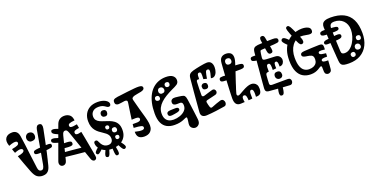

<svg xmlns="http://www.w3.org/2000/svg" viewBox="-20 -1727 5469 2777"><g transform="rotate(-20 2714.5 -338.5)"><path d="M335 22Q284 22 249.2 -4Q214.5 -30 186 -105Q161.5 -168 137.2 -234.2Q113 -300.5 89 -367Q150 -377.5 172 -390.2Q194 -403 194 -420Q194 -444 163 -448.8Q132 -453.5 68 -427Q61.5 -443 55.5 -460Q49.5 -477 45.5 -492Q112.5 -504 134.8 -516.2Q157 -528.5 157 -547Q157 -565 141.8 -571.8Q126.5 -578.5 97.2 -573.5Q68 -568.5 25 -551Q24.5 -552 24 -553.2Q23.5 -554.5 22.8 -556Q22 -557.5 21.5 -559Q21 -560.5 20.5 -562Q-4 -634 26.5 -676.5Q57 -719 129 -719Q168 -719 193.2 -696Q218.5 -673 226 -625Q248 -476.5 261.5 -354.2Q275 -232 292 -114Q296.5 -82.5 308.5 -70.2Q320.5 -58 340 -58Q362.5 -58 373.8 -77.5Q385 -97 391 -130Q415 -255.5 436 -383.2Q457 -511 480 -636Q485.5 -664.5 498 -680.2Q510.5 -696 532 -696Q563.5 -696 571.8 -673.5Q580 -651 573 -617Q556 -531 537.8 -442.8Q519.5 -354.5 500 -266Q499 -262 498 -257.8Q497 -253.5 496 -249.2Q495 -245 494 -241Q492 -232 489.8 -223Q487.5 -214 485 -204Q483 -194.5 480.8 -184.8Q478.5 -175 476 -165Q475 -161 474 -157.2Q473 -153.5 472 -149.8Q471 -146 470 -142Q468.5 -134.5 466.5 -127Q464.5 -119.5 463 -112Q461.5 -106 460 -100Q458.5 -94 457 -88Q448.5 -53.5 433.8 -29Q419 -4.5 395 8.8Q371 22 335 22ZM349 -502Q326 -502 309 -520Q292 -538 292 -565Q292 -594.5 310.2 -613.2Q328.5 -632 351 -632Q385.5 -632 403.8 -613.5Q422 -595 422 -565Q422 -533.5 405 -517.8Q388 -502 349 -502ZM539 -380Q573.5 -381.5 589.8 -376Q606 -370.5 606 -350Q606 -335 599 -327.8Q592 -320.5 576 -317Q560 -313.5 533 -310Q502.5 -306.5 471.8 -304Q441 -301.5 410 -300Q366.5 -298 346.8 -304.8Q327 -311.5 327 -333Q327 -353.5 346 -361Q365 -368.5 406 -372Q439 -375 472.5 -376.8Q506 -378.5 539 -380ZM150 -681Q161.5 -683 170.8 -682.2Q180 -681.5 185.5 -676Q191 -670.5 191 -659Q191 -642 186.5 -634.8Q182 -627.5 167 -623Q152 -618.5 138.5 -615Q125 -611.5 112 -609Q99.5 -607 88.2 -616.2Q77 -625.5 77 -641Q77 -654.5 81.8 -659.5Q86.5 -664.5 102 -669Q114 -673 126 -676Q138 -679 150 -681ZM122 -707Q131 -707 135.5 -699.5Q140 -692 140 -683Q140 -672.5 136.2 -665.2Q132.5 -658 122 -657Q119 -657 115.5 -657Q112 -657 109 -657Q98.5 -657 94.8 -662.2Q91 -667.5 91 -683Q91 -695 94.8 -700.8Q98.5 -706.5 109 -707Q112 -707 115.5 -707Q119 -707 122 -707Z M614.5 -98Q621.5 -117.5 638.5 -164.2Q655.5 -211 677.5 -271.8Q699.5 -332.5 721.5 -393Q723.5 -397.5 725 -402Q726.5 -406.5 728 -410.8Q729.5 -415 731 -419.5Q733.5 -425.5 735.8 -431.8Q738 -438 740 -444Q746 -460 751.5 -475.2Q757 -490.5 762 -504.5Q764 -509 765.5 -513.2Q767 -517.5 768.5 -521.8Q770 -526 771.5 -530Q774 -537.5 776.8 -544.2Q779.5 -551 781.5 -557.5Q789.5 -578.5 794.2 -591.2Q799 -604 799.5 -606Q815.5 -647.5 847.5 -667.8Q879.5 -688 920.5 -687Q963.5 -686.5 994.5 -664.5Q1025.5 -642.5 1033.5 -598Q1034.5 -592 1035.8 -586Q1037 -580 1037.5 -574Q977.5 -568 956.5 -558.2Q935.5 -548.5 935.5 -531Q935.5 -509.5 950.2 -503.2Q965 -497 990.8 -500Q1016.5 -503 1049.5 -509Q1052.5 -494 1055.5 -479Q1058.5 -464 1060.5 -449Q1014 -443 995.2 -433.5Q976.5 -424 976.5 -405Q976.5 -383 991 -377Q1005.5 -371 1027.5 -374.2Q1049.5 -377.5 1072.5 -384Q1082.5 -334 1092 -284Q1101.5 -234 1110.5 -184.5Q1119.5 -135 1128.5 -85.8Q1137.5 -36.5 1145.5 12Q1151 39.5 1139.5 54.8Q1128 70 1111.5 70Q1099 70 1086 60.5Q1073 51 1065.5 31Q1025 -81 985 -200.2Q945 -319.5 906.5 -426Q896 -455.5 885.8 -468.8Q875.5 -482 857.5 -482Q840.5 -482 829.2 -470Q818 -458 809.5 -425Q786.5 -336 764 -244Q741.5 -152 719.5 -67Q712 -39.5 696 -27.2Q680 -15 662.5 -15Q630.5 -15 616.5 -39.2Q602.5 -63.5 614.5 -98ZM715.5 -251 734.5 -314Q758 -315 780.8 -315Q803.5 -315 826.5 -314Q861 -312.5 878.2 -305.5Q895.5 -298.5 895.5 -276Q895.5 -254.5 880.5 -246.8Q865.5 -239 822.5 -241Q795.5 -242.5 768.8 -245.2Q742 -248 715.5 -251ZM725.5 -122Q702.5 -125 688.5 -134.5Q674.5 -144 674.5 -159Q674.5 -182.5 692.8 -188.5Q711 -194.5 736.5 -192Q802 -187 873.8 -180.2Q945.5 -173.5 1016.5 -166L1036.5 -90Q952.5 -97.5 872.8 -105.8Q793 -114 725.5 -122ZM757.5 -461Q724 -475 703.8 -485.8Q683.5 -496.5 674.5 -506.5Q665.5 -516.5 665.5 -528Q665.5 -551.5 682.5 -556.8Q699.5 -562 727.2 -554.8Q755 -547.5 786 -534ZM722.5 -345Q683 -356 659.8 -364.5Q636.5 -373 626.5 -381.8Q616.5 -390.5 616.5 -402Q616.5 -426 633.5 -431.2Q650.5 -436.5 678.8 -429.8Q707 -423 740.5 -411ZM1003.5 -246 988.5 -321Q1014 -325.5 1029.8 -325.2Q1045.5 -325 1052.5 -314.2Q1059.5 -303.5 1059.5 -277Q1059.5 -258.5 1045.5 -253.5Q1031.5 -248.5 1003.5 -246ZM1039.5 -86 1024.5 -166Q1050.5 -171.5 1066 -170.5Q1081.5 -169.5 1088.5 -157.5Q1095.5 -145.5 1095.5 -118Q1095.5 -98 1081.5 -92.8Q1067.5 -87.5 1039.5 -86Z M1399 -1Q1350.5 -1 1312.5 -16Q1274.5 -31 1248 -55.2Q1221.5 -79.5 1207.8 -107.2Q1194 -135 1194 -160Q1194 -177.5 1202.5 -185.8Q1211 -194 1223 -194Q1236.5 -194 1244 -187.2Q1251.5 -180.5 1258 -164Q1264.5 -148.5 1277.8 -126.8Q1291 -105 1315 -88.5Q1339 -72 1377 -72Q1409.5 -72 1429.2 -91.8Q1449 -111.5 1449 -146Q1449 -176 1436.5 -197.5Q1424 -219 1403.2 -235.8Q1382.5 -252.5 1357.8 -268.5Q1333 -284.5 1308.2 -303.2Q1283.5 -322 1262.8 -347.5Q1242 -373 1229.5 -409Q1217 -445 1217 -496Q1217 -556 1242.2 -604.5Q1267.5 -653 1317.2 -681.5Q1367 -710 1440 -710Q1478.5 -710 1508.5 -702.5Q1538.5 -695 1559.8 -682.5Q1581 -670 1592 -655Q1603 -640 1603 -625Q1603 -608.5 1595.5 -598.8Q1588 -589 1572 -589Q1558 -589 1546 -596.5Q1534 -604 1519.5 -614Q1505 -624 1483.8 -631.5Q1462.5 -639 1429 -639Q1370 -639 1339 -609.2Q1308 -579.5 1308 -535Q1308 -498 1326 -475.5Q1344 -453 1374 -439.2Q1404 -425.5 1439.5 -414.8Q1475 -404 1510.5 -390.5Q1546 -377 1576 -355.5Q1606 -334 1624 -298.8Q1642 -263.5 1642 -208Q1642 -153 1622.2 -113.8Q1602.5 -74.5 1568.5 -49.5Q1534.5 -24.5 1490.8 -12.8Q1447 -1 1399 -1ZM1534 -106Q1568 -106 1568 -139Q1568 -152 1560 -159.5Q1552 -167 1537 -167Q1521.5 -167 1514.2 -160Q1507 -153 1507 -137Q1507 -121.5 1515.2 -113.8Q1523.5 -106 1534 -106ZM1537 -211Q1551.5 -211 1561.2 -220.5Q1571 -230 1571 -245Q1571 -266 1561.2 -276Q1551.5 -286 1538 -286Q1516.5 -286 1506.2 -277.2Q1496 -268.5 1496 -246Q1496 -230.5 1506.5 -220.8Q1517 -211 1537 -211ZM1446 -287Q1462.5 -287 1469.8 -295.8Q1477 -304.5 1477 -320Q1477 -330.5 1469 -338.2Q1461 -346 1448 -346Q1434.5 -346 1426.2 -339Q1418 -332 1418 -319Q1418 -304 1425.2 -295.5Q1432.5 -287 1446 -287ZM1476 -475Q1450 -475 1436.5 -488Q1423 -501 1423 -519Q1423 -543 1435.2 -557Q1447.5 -571 1467 -571Q1494 -571 1506.5 -558.5Q1519 -546 1519 -530Q1519 -501.5 1507.8 -488.2Q1496.5 -475 1476 -475ZM1494 -50 1536 -79Q1570.5 -33.5 1587.8 -7.2Q1605 19 1605.5 33.2Q1606 47.5 1591 57Q1576.5 66 1564 58.8Q1551.5 51.5 1535.2 25Q1519 -1.5 1494 -50ZM1413 -20 1465 -29Q1475.5 28.5 1478.5 58Q1481.5 87.5 1476 98.5Q1470.5 109.5 1456 112Q1438.5 115 1430.5 104.5Q1422.5 94 1419.2 64.2Q1416 34.5 1413 -20ZM1319 -36 1369 -17Q1356 28.5 1346.5 53.5Q1337 78.5 1326.2 86Q1315.5 93.5 1299 87Q1284.5 81.5 1282.8 67.8Q1281 54 1290.5 29Q1300 4 1319 -36ZM1287 -79Q1288 -80 1288.8 -81.2Q1289.5 -82.5 1290 -83Q1294.5 -89 1303.8 -88.2Q1313 -87.5 1321 -82Q1329.5 -77.5 1333.8 -70.2Q1338 -63 1334 -56Q1333.5 -54.5 1332 -52.5Q1330.5 -50.5 1329 -49Q1323.5 -41.5 1316.2 -39.5Q1309 -37.5 1302 -40Q1295 -42.5 1290 -48Q1286 -52 1283.8 -57.2Q1281.5 -62.5 1282 -68Q1282.5 -73.5 1287 -79ZM1250 -116 1283 -65Q1248.5 -32 1227.8 -15Q1207 2 1194.5 3.8Q1182 5.5 1172 -7Q1162.5 -18.5 1167.2 -32Q1172 -45.5 1192.2 -65.2Q1212.5 -85 1250 -116Z M1909 -8Q1883.5 -8 1861 -14.8Q1838.5 -21.5 1825 -35Q1817 -43 1811.8 -52.8Q1806.5 -62.5 1803.8 -73.8Q1801 -85 1799.8 -97Q1798.5 -109 1799 -121Q1874 -102.5 1909.5 -105.8Q1945 -109 1945 -136Q1945 -158 1915 -166Q1885 -174 1804 -179Q1805 -191 1806.2 -207Q1807.5 -223 1809 -235Q1856 -233.5 1883.5 -235.8Q1911 -238 1922.8 -246.8Q1934.5 -255.5 1934 -273Q1933.5 -287.5 1921 -294.2Q1908.5 -301 1882.8 -302Q1857 -303 1817 -300Q1827 -370.5 1835.5 -431.2Q1844 -492 1853 -549Q1857.5 -575 1845.5 -583Q1833.5 -591 1812 -589Q1790.5 -587 1765.2 -582Q1740 -577 1717.2 -576.5Q1694.5 -576 1679.8 -587.2Q1665 -598.5 1665 -629Q1665 -645.5 1673.2 -656Q1681.5 -666.5 1697.8 -672.2Q1714 -678 1737 -681Q1742.5 -682 1749 -682.8Q1755.5 -683.5 1762.5 -684Q1772.5 -685 1780.2 -686.2Q1788 -687.5 1794.5 -688Q1813 -690.5 1829.8 -692.5Q1846.5 -694.5 1866.5 -697Q1870 -697.5 1873.8 -698Q1877.5 -698.5 1881.8 -699Q1886 -699.5 1890 -700Q1894.5 -700.5 1898.8 -701Q1903 -701.5 1906.8 -702Q1910.5 -702.5 1913 -702.5Q1968 -709 2009.8 -712.8Q2051.5 -716.5 2079.2 -715Q2107 -713.5 2121 -705Q2135 -696.5 2135 -678Q2135 -659.5 2119.2 -649.2Q2103.5 -639 2078.8 -633.5Q2054 -628 2027 -624Q2000 -620 1977 -613.8Q1954 -607.5 1941.5 -596Q1929 -584.5 1934 -564Q1956.5 -472 1977.5 -399.5Q1998.5 -327 2014 -270.8Q2029.5 -214.5 2035.8 -171.8Q2042 -129 2034.8 -96.8Q2027.5 -64.5 2003 -40Q1986.5 -23.5 1961.2 -15.8Q1936 -8 1909 -8ZM1890 -624Q1878 -624 1871 -630Q1864 -636 1864 -647Q1864 -658.5 1870.8 -665.2Q1877.5 -672 1888 -672Q1899.5 -672 1905.8 -665.8Q1912 -659.5 1912 -651Q1912 -638.5 1905.5 -631.2Q1899 -624 1890 -624ZM1940 -27 1946 -103Q1962.5 -101 1973.2 -97.5Q1984 -94 1989.2 -87.2Q1994.5 -80.5 1994.5 -68Q1994.5 -48.5 1988.5 -39.5Q1982.5 -30.5 1970.5 -28.2Q1958.5 -26 1940 -27ZM1947 -434 1929 -368Q1914.5 -372 1905.5 -376Q1896.5 -380 1892.5 -386Q1888.5 -392 1888.5 -400.5Q1888.5 -421 1895.5 -429Q1902.5 -437 1915.5 -437.2Q1928.5 -437.5 1947 -434Z M2380 -16Q2311 -16 2261.8 -42Q2212.5 -68 2186.2 -124Q2160 -180 2160 -270Q2160 -359 2176.2 -430Q2192.5 -501 2222 -554Q2251.5 -607 2292.5 -642Q2333.5 -677 2383.5 -694.5Q2433.5 -712 2490 -712Q2562 -712 2595.5 -684.8Q2629 -657.5 2629 -616Q2629 -593.5 2621.2 -578.8Q2613.5 -564 2598.5 -553.2Q2583.5 -542.5 2562 -532.2Q2540.5 -522 2513 -509Q2459.5 -483.5 2412.5 -455.2Q2365.5 -427 2330 -394Q2294.5 -361 2274.2 -321.2Q2254 -281.5 2254 -233Q2254 -185 2270.8 -154Q2287.5 -123 2318 -108Q2348.5 -93 2390 -93Q2440.5 -93 2488.2 -109.8Q2536 -126.5 2567 -158Q2598 -189.5 2598 -234Q2598 -254 2593.5 -266.5Q2589 -279 2578.5 -284.8Q2568 -290.5 2550 -290Q2539 -289.5 2528.8 -289.2Q2518.5 -289 2507 -289Q2479.5 -288.5 2463.2 -300Q2447 -311.5 2447 -336Q2447 -364.5 2467 -377.8Q2487 -391 2517 -388Q2541 -386 2566.8 -382.5Q2592.5 -379 2612 -376Q2646 -371 2658.5 -355.5Q2671 -340 2677 -301Q2679 -288 2681.8 -268Q2684.5 -248 2688 -223.5Q2689 -215.5 2690.2 -207.2Q2691.5 -199 2692.5 -190.5Q2693 -185.5 2693.8 -180.2Q2694.5 -175 2695.2 -169.8Q2696 -164.5 2696.5 -159Q2697.5 -151 2698.8 -142.8Q2700 -134.5 2701 -126Q2702 -118 2703 -110.5Q2704 -103 2705 -95.5Q2706 -87.5 2707 -79.5Q2708 -71.5 2709 -64Q2712 -38.5 2714.8 -17Q2717.5 4.5 2719 20Q2725 73 2700.5 98.5Q2676 124 2645 124Q2616 124 2592 101.8Q2568 79.5 2572 38Q2574.5 10 2577.5 -3.5Q2580.5 -17 2581 -34Q2582 -46 2580.2 -53.5Q2578.5 -61 2570 -61Q2562 -61 2548 -54.2Q2534 -47.5 2511.5 -38.5Q2489 -29.5 2456.8 -22.8Q2424.5 -16 2380 -16ZM2473 -566Q2490.5 -566 2499.2 -576.5Q2508 -587 2508 -605Q2508 -620 2499.2 -629Q2490.5 -638 2470 -638Q2456.5 -638 2446.2 -628.8Q2436 -619.5 2436 -603Q2436 -586.5 2445.2 -576.2Q2454.5 -566 2473 -566ZM2356 -505Q2384.5 -505 2396.8 -516.5Q2409 -528 2409 -548Q2409 -570 2395.5 -583.5Q2382 -597 2361 -597Q2339.5 -597 2328.2 -583.5Q2317 -570 2317 -548Q2317 -528.5 2329.5 -516.8Q2342 -505 2356 -505ZM2278 -426Q2291.5 -426 2300.2 -435.2Q2309 -444.5 2309 -457Q2309 -478 2299 -488Q2289 -498 2273 -498Q2254.5 -498 2245.8 -488Q2237 -478 2237 -459Q2237 -444 2247.8 -435Q2258.5 -426 2278 -426ZM2474 -174Q2455.5 -169.5 2432 -166Q2408.5 -162.5 2388 -160Q2360.5 -157 2346.2 -167.5Q2332 -178 2332 -199Q2332 -215 2343.8 -225Q2355.5 -235 2383 -237Q2405.5 -238.5 2429 -239.2Q2452.5 -240 2472 -240Q2494 -240 2505 -232Q2516 -224 2516 -208Q2516 -196 2505.5 -187.8Q2495 -179.5 2474 -174ZM2402 -668Q2403.5 -665 2405 -662.5Q2406.5 -660 2408 -657Q2414 -646.5 2407.8 -637Q2401.5 -627.5 2390 -623Q2377.5 -617 2364 -618.8Q2350.5 -620.5 2346 -633Q2344.5 -637 2343.5 -640.2Q2342.5 -643.5 2341 -647Q2337.5 -657.5 2343.5 -666.8Q2349.5 -676 2360 -681Q2370.5 -685.5 2382.5 -683.2Q2394.5 -681 2402 -668ZM2299 -568 2249 -523Q2238.5 -532.5 2234 -540.2Q2229.5 -548 2231.5 -556Q2233.5 -564 2243 -574Q2261 -590.5 2273 -587.2Q2285 -584 2299 -568Z M2775 -70Q2780.5 -136.5 2787.2 -217.5Q2794 -298.5 2801 -382Q2801.5 -387 2802 -392Q2802.5 -397 2803 -402Q2803.5 -407 2804 -412Q2804.5 -418 2805 -423.8Q2805.5 -429.5 2806 -435.5Q2806.5 -441.5 2807 -447Q2808 -456.5 2808.8 -465.8Q2809.5 -475 2810.5 -484.5Q2811.5 -493 2812.2 -501.5Q2813 -510 2813.5 -518Q2814.5 -527 2815.2 -535.8Q2816 -544.5 2816.5 -552.5Q2817.5 -558.5 2818 -564.5Q2818.5 -570.5 2819 -576Q2823 -616 2841.2 -634.5Q2859.5 -653 2898 -664Q2920.5 -670.5 2951.8 -677.5Q2983 -684.5 3016.2 -690.8Q3049.5 -697 3077 -700.8Q3104.5 -704.5 3119.5 -704.5Q3163.5 -704.5 3184 -676.8Q3204.5 -649 3204.5 -603Q3204.5 -564 3192.2 -531Q3180 -498 3156.5 -480.8Q3133 -463.5 3099 -472Q3109.5 -510.5 3116.8 -541Q3124 -571.5 3120 -589.2Q3116 -607 3092.5 -607Q3071 -607 3062.5 -578Q3054 -549 3043 -484Q3029.5 -488 3018 -490.8Q3006.5 -493.5 2992 -497Q2996.5 -561.5 2992.8 -584.2Q2989 -607 2967 -607Q2953 -607 2946 -598.8Q2939 -590.5 2936.8 -570.5Q2934.5 -550.5 2935 -516Q2930.5 -517.5 2926 -518.2Q2921.5 -519 2917 -519Q2904.5 -519 2898.8 -512Q2893 -505 2892 -492Q2889 -441 2888 -389.2Q2887 -337.5 2887 -288Q2887 -274 2897.2 -267.5Q2907.5 -261 2927 -267Q2972 -281.5 3006 -291.5Q3040 -301.5 3057 -306Q3081 -312 3095 -298Q3109 -284 3109 -265Q3109 -252 3101 -240.2Q3093 -228.5 3075 -224Q3068.5 -222.5 3061.8 -220.8Q3055 -219 3048 -217.5Q3044 -216.5 3040 -215.5Q3036 -214.5 3032 -213.5Q3028.5 -213 3025.5 -212.2Q3022.5 -211.5 3019.5 -210.5Q3014.5 -209.5 3010 -208.2Q3005.5 -207 3000.5 -206Q2998.5 -205.5 2996.2 -205Q2994 -204.5 2991.8 -204Q2989.5 -203.5 2987 -203Q2984.5 -202.5 2982.2 -202Q2980 -201.5 2977.5 -200.8Q2975 -200 2972.5 -199.5Q2965.5 -198 2958.8 -196.2Q2952 -194.5 2946 -193Q2929.5 -189 2925.2 -181.5Q2921 -174 2923 -162Q2925.5 -148 2930.5 -125.8Q2935.5 -103.5 2942 -87Q2947.5 -73.5 2955.5 -70.5Q2963.5 -67.5 2976 -72Q3009 -85 3049.8 -100.5Q3090.5 -116 3116 -122Q3146.5 -129 3162 -110.8Q3177.5 -92.5 3177.5 -70Q3177.5 -53 3169 -39Q3160.5 -25 3143 -22Q3081.5 -11.5 3006.5 -1.8Q2931.5 8 2860 12Q2817.5 14 2794.5 -5.5Q2771.5 -25 2775 -70ZM2955 -60 3020 -62Q3023 -46.5 3021.8 -34.8Q3020.5 -23 3014 -15.8Q3007.5 -8.5 2995 -7Q2981 -5 2972.5 -11.5Q2964 -18 2960 -30.8Q2956 -43.5 2955 -60ZM3069 -54Q3068.5 -58.5 3067.8 -63Q3067 -67.5 3067 -72Q3067 -82 3073.2 -89.5Q3079.5 -97 3096 -100Q3111 -103 3120.5 -100.2Q3130 -97.5 3132 -86Q3133 -82.5 3133.8 -78.2Q3134.5 -74 3135 -70Q3137.5 -57.5 3131 -48.2Q3124.5 -39 3108 -35Q3089.5 -31.5 3080.5 -35.2Q3071.5 -39 3069 -54ZM2983 -348Q2957 -348 2944.5 -359Q2932 -370 2932 -400Q2932 -414.5 2944.5 -427.2Q2957 -440 2975 -440Q3000.5 -440 3012.2 -428.5Q3024 -417 3024 -393Q3024 -370 3012.5 -359Q3001 -348 2983 -348ZM3001 -653Q3001 -659 3006.8 -664.2Q3012.5 -669.5 3023 -670Q3031.5 -671 3039.2 -668Q3047 -665 3047 -658Q3047 -656 3047 -652Q3047 -648 3047 -645Q3047 -637 3040.5 -632Q3034 -627 3025 -626Q3017 -625.5 3009.5 -628.8Q3002 -632 3001 -641Q3001 -644 3001 -647Q3001 -650 3001 -653ZM2878 -588 2873 -548Q2860.5 -549.5 2854.5 -555Q2848.5 -560.5 2849 -571Q2850 -583 2858.5 -585.5Q2867 -588 2878 -588Z M3382 22Q3334 24 3311.5 -4Q3289 -32 3289 -90.5Q3289 -115 3290.5 -154.2Q3292 -193.5 3294.2 -242Q3296.5 -290.5 3299.5 -343Q3302.5 -395.5 3305.8 -447.2Q3309 -499 3312.2 -544.2Q3315.5 -589.5 3318 -623Q3322.5 -681.5 3349.2 -706.2Q3376 -731 3421 -731Q3459.5 -731 3485.2 -715.2Q3511 -699.5 3518.2 -664Q3525.5 -628.5 3508 -570Q3491 -514 3472.5 -457.5Q3454 -401 3435 -346Q3432 -338.5 3429.8 -331Q3427.5 -323.5 3425 -316Q3423 -308.5 3420.2 -301Q3417.5 -293.5 3415 -286Q3411.5 -273.5 3407.2 -260.8Q3403 -248 3399 -235Q3397 -229.5 3395.2 -224Q3393.5 -218.5 3391.8 -213.2Q3390 -208 3388 -203Q3386.5 -198.5 3385.2 -194Q3384 -189.5 3382.8 -185Q3381.5 -180.5 3380 -176Q3378 -168 3375.2 -159.2Q3372.5 -150.5 3370 -142Q3364 -121 3370.2 -111Q3376.5 -101 3390 -101Q3400.5 -101 3425.2 -115Q3450 -129 3482.8 -147.5Q3515.5 -166 3550.8 -180Q3586 -194 3617 -194Q3637.5 -194 3659 -184.8Q3680.5 -175.5 3695.2 -153.2Q3710 -131 3710 -92Q3710 -42.5 3691.5 -19.8Q3673 3 3631 3Q3628 3 3625.2 3Q3622.5 3 3620 3Q3623.5 -45 3620.5 -70.5Q3617.5 -96 3609.5 -105.5Q3601.5 -115 3590 -115Q3577 -115 3570 -104.5Q3563 -94 3561.2 -67Q3559.5 -40 3562 9Q3548 10.5 3533 11.8Q3518 13 3503 14Q3501 -23 3496 -42.2Q3491 -61.5 3482.8 -68.2Q3474.5 -75 3463 -75Q3449.5 -75 3442 -65.2Q3434.5 -55.5 3434 -34.8Q3433.5 -14 3441 19Q3426 19.5 3411.5 20.2Q3397 21 3382 22ZM3314 -365Q3274.5 -366 3252.2 -368.8Q3230 -371.5 3221 -379.5Q3212 -387.5 3212 -403Q3212 -430.5 3236.8 -436.5Q3261.5 -442.5 3326 -435.5ZM3442 -444 3446 -527Q3518 -526 3552.8 -522.2Q3587.5 -518.5 3598.2 -509.8Q3609 -501 3609 -485Q3609 -465.5 3597.8 -456.2Q3586.5 -447 3550.8 -444.8Q3515 -442.5 3442 -444ZM3416 -569Q3440 -569 3452 -580.5Q3464 -592 3464 -612Q3464 -637.5 3451.5 -649.2Q3439 -661 3415 -661Q3395.5 -661 3383.8 -648Q3372 -635 3372 -614Q3372 -594 3382.8 -581.5Q3393.5 -569 3416 -569ZM3367 -408 3368 -472Q3380 -472 3387.2 -469.5Q3394.5 -467 3397.8 -459.8Q3401 -452.5 3401 -439Q3401 -419.5 3392 -413.8Q3383 -408 3367 -408ZM3688 -44 3631 -60Q3635.5 -75 3639.5 -85Q3643.5 -95 3650.8 -98.5Q3658 -102 3672 -98Q3684.5 -95 3689.5 -88.2Q3694.5 -81.5 3693.8 -70.5Q3693 -59.5 3688 -44Z M3772 -71Q3774.5 -106.5 3779.2 -162.2Q3784 -218 3789.5 -280.5Q3790 -286 3790.5 -291.2Q3791 -296.5 3791.5 -301.8Q3792 -307 3792.5 -312Q3793 -318 3793.5 -324Q3794 -330 3794.5 -336Q3795 -342 3795.5 -348Q3796.5 -357 3797.2 -366.2Q3798 -375.5 3798.5 -384.5Q3799.5 -393.5 3800.2 -402.5Q3801 -411.5 3801.5 -420Q3802.5 -428 3803.2 -435.8Q3804 -443.5 3804.5 -451Q3809.5 -502.5 3813.2 -543.8Q3817 -585 3819 -607Q3823.5 -653.5 3841.8 -670.5Q3860 -687.5 3901 -692Q3918 -693.5 3947.8 -695Q3977.5 -696.5 4012.2 -697.5Q4047 -698.5 4079.8 -699.2Q4112.5 -700 4135 -700Q4170.5 -700 4188.8 -690.5Q4207 -681 4206 -659Q4205.5 -645 4198.8 -637Q4192 -629 4173.5 -625.2Q4155 -621.5 4119 -619Q4116 -619 4111.8 -618.8Q4107.5 -618.5 4102.8 -618.2Q4098 -618 4092.5 -617.5Q4086 -617 4079 -616.8Q4072 -616.5 4064.5 -616Q4053.5 -615.5 4041.5 -614.8Q4029.5 -614 4018 -613.5Q4011 -613 4004.2 -612.5Q3997.5 -612 3990.5 -611.5Q3986 -611.5 3981.2 -611.2Q3976.5 -611 3972.2 -610.8Q3968 -610.5 3963.5 -610Q3953 -609.5 3944.2 -609Q3935.5 -608.5 3929 -608Q3911 -606.5 3908 -596Q3905 -585.5 3901 -562Q3899 -547 3896.8 -530.2Q3894.5 -513.5 3893 -496Q3891 -474.5 3901.8 -466Q3912.5 -457.5 3947 -456Q3962 -455.5 3997.2 -453.5Q4032.5 -451.5 4076 -450Q4123 -448.5 4143.8 -423.2Q4164.5 -398 4164.5 -368.5Q4164.5 -341 4148.5 -318.2Q4132.5 -295.5 4104 -292Q4099 -291.5 4096.5 -291.2Q4094 -291 4091 -291Q4092.5 -342 4085 -359Q4077.5 -376 4063 -376Q4044.5 -376 4038.5 -357.5Q4032.5 -339 4036 -284Q4024 -282.5 4009.8 -281Q3995.5 -279.5 3981 -278Q3982.5 -322.5 3979.5 -345Q3976.5 -367.5 3969.5 -375.2Q3962.5 -383 3952 -383Q3936.5 -383 3929 -374.5Q3921.5 -366 3919.5 -342.8Q3917.5 -319.5 3919 -275Q3912.5 -274.5 3906.5 -273.8Q3900.5 -273 3896 -272Q3883.5 -270 3877 -260.8Q3870.5 -251.5 3869 -231Q3867.5 -207 3864.8 -175Q3862 -143 3862 -110Q3862 -95 3872 -87.5Q3882 -80 3900 -80Q3962.5 -80 4020.2 -80.5Q4078 -81 4140 -81Q4164.5 -81 4176 -66.5Q4187.5 -52 4187.5 -34.5Q4187.5 -16 4175.5 -0.5Q4163.5 15 4140 14Q4060 10 3978.5 3.8Q3897 -2.5 3816 -10Q3792 -12.5 3781 -27.5Q3770 -42.5 3772 -71ZM3974 -44 4037 -31Q4030 24.5 4024 56Q4018 87.5 4008.8 100.8Q3999.5 114 3983 114Q3959 114 3952.8 94Q3946.5 74 3953 38.5Q3959.5 3 3974 -44ZM4067 -26Q4067 -30.5 4067 -35Q4067 -39.5 4067 -44Q4067 -54.5 4078.8 -60.8Q4090.5 -67 4104 -67Q4115.5 -67 4125 -62.2Q4134.5 -57.5 4135 -47Q4135 -42 4135 -37.2Q4135 -32.5 4135 -27Q4136 -15 4124.2 -8Q4112.5 -1 4099 -1Q4087 -1 4077 -7.2Q4067 -13.5 4067 -26ZM4035 -125Q4009 -125 3993 -141.2Q3977 -157.5 3977 -182Q3977 -207 3990.2 -220.5Q4003.5 -234 4032 -234Q4057.5 -234 4071.8 -218.8Q4086 -203.5 4086 -174Q4086 -152.5 4071.8 -138.8Q4057.5 -125 4035 -125ZM3964 -741Q3961 -763.5 3969 -778.2Q3977 -793 3998 -793Q4014.5 -793 4024 -783Q4033.5 -773 4037 -752Q4045.5 -708 4053.5 -662.5Q4061.5 -617 4069 -571Q4074.5 -541 4065 -526.5Q4055.5 -512 4032 -512Q4016.5 -512 4006.5 -523Q3996.5 -534 3992 -560Q3984 -605 3976.8 -650.5Q3969.5 -696 3964 -741ZM3845.5 -557 3826.5 -483Q3772.5 -490 3754 -498.5Q3735.5 -507 3735.5 -528Q3735.5 -557.5 3764.2 -560.8Q3793 -564 3845.5 -557Z M4479 -30Q4413.5 -30 4362 -59Q4310.5 -88 4280.8 -153Q4251 -218 4251 -326Q4251 -411 4271.5 -473.8Q4292 -536.5 4326.8 -579.5Q4361.5 -622.5 4404.2 -648.2Q4447 -674 4491.8 -685.5Q4536.5 -697 4577 -697Q4633.5 -697 4670.2 -679.5Q4707 -662 4707 -626Q4707 -596 4690.5 -587Q4674 -578 4648 -581Q4622 -584 4592.2 -590Q4562.5 -596 4536 -596Q4491 -596 4454.8 -575.8Q4418.5 -555.5 4392.5 -520Q4366.5 -484.5 4352.8 -437.2Q4339 -390 4339 -336Q4339 -250.5 4357.8 -200.8Q4376.5 -151 4408.8 -129.5Q4441 -108 4481 -108Q4520.5 -108 4549.5 -120.5Q4578.5 -133 4594.2 -157Q4610 -181 4610 -215Q4610 -245.5 4601 -260.2Q4592 -275 4578 -280.8Q4564 -286.5 4549 -290Q4535.5 -293 4522.5 -295Q4509.5 -297 4496 -299Q4463 -305 4452 -315Q4441 -325 4441 -340Q4441 -358 4455.5 -367.5Q4470 -377 4505 -379Q4558.5 -382 4619.2 -385.2Q4680 -388.5 4734 -389Q4766.5 -390 4779.8 -377.5Q4793 -365 4792 -337Q4792 -327.5 4791.5 -318.2Q4791 -309 4791 -299Q4729 -307.5 4709.5 -302Q4690 -296.5 4690 -280Q4690 -270.5 4697.2 -263.5Q4704.5 -256.5 4725.5 -251.2Q4746.5 -246 4788 -242Q4787.5 -229.5 4787.2 -216.8Q4787 -204 4786 -191Q4729 -192.5 4711.5 -185.8Q4694 -179 4694 -164Q4694 -148.5 4711.5 -141.5Q4729 -134.5 4782 -135Q4780 -101.5 4777.5 -68.2Q4775 -35 4772 -2Q4770 22.5 4753.5 35.2Q4737 48 4718 48Q4700 48 4685 36.2Q4670 24.5 4668 0Q4666.5 -19 4666.8 -37Q4667 -55 4666 -72Q4665.5 -82 4662.2 -86Q4659 -90 4653 -90Q4645 -90 4631.5 -81Q4618 -72 4597.8 -60Q4577.5 -48 4548.2 -39Q4519 -30 4479 -30ZM4303 -168Q4303 -168 4303 -168Q4303 -168 4303 -168Q4303 -168 4303 -168Q4303 -168 4303 -168Q4303 -168 4303 -168Q4303 -168 4303 -168Q4303 -168 4303 -168Q4303 -168 4303 -168ZM4378 -88Q4378 -88 4378 -88Q4378 -88 4378 -88Q4378 -88 4378 -88Q4378 -88 4378 -88Q4378 -88 4378 -88Q4378 -88 4378 -88Q4378 -88 4378 -88Q4378 -88 4378 -88ZM4491 -51Q4491 -51 4491 -51Q4491 -51 4491 -51Q4491 -51 4491 -51Q4491 -51 4491 -51Q4491 -51 4491 -51Q4491 -51 4491 -51Q4491 -51 4491 -51Q4491 -51 4491 -51ZM4650 -219Q4647 -219 4644 -219Q4641 -219 4638 -219Q4626 -219 4620.5 -227.5Q4615 -236 4615 -247Q4615 -257.5 4619.5 -266.2Q4624 -275 4633 -275Q4636 -275 4639.5 -275Q4643 -275 4646 -275Q4659 -275 4665 -266.2Q4671 -257.5 4671 -246Q4671 -236.5 4665.8 -228.2Q4660.5 -220 4650 -219ZM4457 -726Q4474.5 -689.5 4491 -651.8Q4507.5 -614 4524 -575Q4539 -539 4536.5 -517Q4534 -495 4515 -488Q4495.5 -481.5 4480.2 -494.8Q4465 -508 4449 -546Q4433.5 -583.5 4419 -620.5Q4404.5 -657.5 4390 -695Q4369 -750 4368 -770.2Q4367 -790.5 4385 -798Q4402.5 -805.5 4417.8 -791.8Q4433 -778 4457 -726ZM4392 -563 4347 -510Q4295.5 -555.5 4272 -581.8Q4248.5 -608 4245.5 -622.8Q4242.5 -637.5 4253 -649Q4270.5 -668.5 4300.5 -650.8Q4330.5 -633 4392 -563Z M4918 -79Q4917.5 -89 4916.8 -98.8Q4916 -108.5 4915 -118Q4914.5 -124 4914 -130Q4913.5 -136 4913 -142Q4912.5 -148 4912 -154Q4912 -159.5 4911.8 -165Q4911.5 -170.5 4911 -175.8Q4910.5 -181 4910 -186Q4908.5 -202.5 4907.5 -219Q4906.5 -235.5 4905 -252Q4905 -259.5 4904.5 -267Q4904 -274.5 4903 -282Q4902.5 -287.5 4902.2 -292.8Q4902 -298 4901.8 -303.2Q4901.5 -308.5 4901 -314Q4896.5 -386 4892.2 -458.5Q4888 -531 4884 -603Q4882.5 -634 4894 -657.2Q4905.5 -680.5 4936.2 -693.2Q4967 -706 5023 -706Q5140.5 -706 5220.8 -666.8Q5301 -627.5 5342 -545.8Q5383 -464 5383 -336Q5383 -231.5 5344.2 -153.8Q5305.5 -76 5231.5 -33Q5157.5 10 5051 10Q5005 10 4976.8 3.8Q4948.5 -2.5 4934.8 -21.5Q4921 -40.5 4918 -79ZM4992 -200Q4993.5 -171.5 5006.5 -161.2Q5019.5 -151 5044 -151Q5087 -151 5123.2 -177.8Q5159.5 -204.5 5186.2 -247.8Q5213 -291 5228 -341.8Q5243 -392.5 5243 -440Q5243 -484.5 5229 -519.8Q5215 -555 5189.5 -580.2Q5164 -605.5 5129.8 -618.8Q5095.5 -632 5055 -632Q5011 -632 4995.2 -612.2Q4979.5 -592.5 4980 -551Q4981.5 -463.5 4984.5 -375.8Q4987.5 -288 4992 -200ZM5253 -132Q5274 -132 5285 -143.8Q5296 -155.5 5296 -171Q5296 -193 5283.2 -206.5Q5270.5 -220 5250 -220Q5231.5 -220 5219.8 -207.2Q5208 -194.5 5208 -174Q5208 -154.5 5220.5 -143.2Q5233 -132 5253 -132ZM5149 -55Q5168 -55 5177.5 -65.5Q5187 -76 5187 -90Q5187 -107.5 5177.8 -117.2Q5168.5 -127 5157 -127Q5134.5 -127 5124.8 -117.5Q5115 -108 5115 -95Q5115 -76.5 5124.5 -65.8Q5134 -55 5149 -55ZM5308 -258Q5324 -258 5332 -267.5Q5340 -277 5340 -295Q5340 -311 5331.5 -320.5Q5323 -330 5301 -330Q5287.5 -330 5277.8 -321.5Q5268 -313 5268 -297Q5268 -276 5277.2 -267Q5286.5 -258 5308 -258ZM4871 -565Q4907 -564.5 4948.5 -562Q4990 -559.5 5014 -557Q5054 -554 5067.5 -546.5Q5081 -539 5081 -523Q5081 -506 5066.5 -499.2Q5052 -492.5 5019 -491Q4998.5 -490.5 4971.5 -490.5Q4944.5 -490.5 4918 -491Q4891.5 -491.5 4872 -492Q4837.5 -493.5 4821.2 -502Q4805 -510.5 4805 -529Q4805 -549.5 4823 -557.8Q4841 -566 4871 -565ZM4862 -422Q4896 -426.5 4939.2 -431.8Q4982.5 -437 5013 -439Q5050 -442 5066.5 -434.2Q5083 -426.5 5083 -407Q5083 -388.5 5067.8 -379.2Q5052.5 -370 5017 -367Q4990 -364 4946.8 -361.2Q4903.5 -358.5 4868 -357Q4836.5 -355.5 4823.2 -363.2Q4810 -371 4810 -386Q4810 -401 4822.5 -409.8Q4835 -418.5 4862 -422ZM5041 -65Q5045.5 -62 5049.8 -57.5Q5054 -53 5056 -50Q5059.5 -45.5 5061 -41.5Q5062.5 -37.5 5062.5 -33.5Q5062.5 -22.5 5053.8 -14.8Q5045 -7 5033.5 -6Q5022 -5 5013 -13Q5010 -15.5 5007.2 -19Q5004.5 -22.5 5002 -26Q4999 -30 4997.8 -34.5Q4996.5 -39 4996.5 -42.5Q4996.5 -59 5011.5 -67.2Q5026.5 -75.5 5041 -65Z"/></g></svg>

Font: Kablammo
Style: Regular
Weight: 400
Designer: Travis Kochel, Lizy Gershenzon, Daria Petrova, Ethan Cohen
Foundry: Vectro Type Foundry
Version: Version 1.002